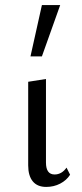

<svg xmlns="http://www.w3.org/2000/svg" viewBox="-20 -731 323 756"><path d="M91 -80V-409L161 -420V-91Q161 -44 195 -44Q223 -44 242 -71L256 -43Q242 -21 217 -8Q192 5 162 5Q127 5 109 -17Q91 -39 91 -80ZM145 -711H217L145 -509H100Z"/></svg>

Font: LXGW Bright TC
Style: Regular
Weight: 400
Designer: Christian Thalmann (Catharsis Fonts)
Foundry: LXGW / Christian Thalmann (Catharsis Fonts) / Fontworks Inc.
Version: Version 5.501